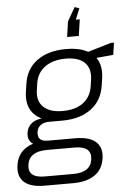

<svg xmlns="http://www.w3.org/2000/svg" viewBox="-75 -816 708 1047"><g transform="rotate(-5 279.0 -293.0)"><path d="M253 -160Q155 -160 106 -205.5Q57 -251 69 -333L75 -374Q86 -457 147.5 -502Q209 -547 307 -547Q405 -547 453 -502Q501 -457 490 -374L484 -333Q472 -251 411.5 -205.5Q351 -160 253 -160ZM126 185Q50 185 15 154Q-20 123 -12 63Q-4 4 39.5 -27Q83 -58 160 -58H316Q391 -58 426.5 -27Q462 4 454 63Q446 123 401.5 154Q357 185 282 185ZM287 135Q383 135 392 63Q397 28 375.5 10Q354 -8 307 -8H156Q59 -8 48 63Q37 137 136 135ZM135 -36Q94 -36 74 -55.5Q54 -75 58 -109Q63 -143 88.5 -162.5Q114 -182 157 -182H256L253 -160H181Q152 -160 134 -146.5Q116 -133 113 -109Q110 -84 122.5 -71Q135 -58 164 -58H238L235 -36ZM260 -212Q331 -212 373.5 -244.5Q416 -277 424 -336L429 -371Q437 -430 404 -462.5Q371 -495 300 -495Q230 -495 186 -462.5Q142 -430 134 -371L129 -336Q121 -278 155.5 -245Q190 -212 260 -212ZM415 -518 553 -559H571L561 -493L409 -479ZM319 -612 331 -696 374 -771 399 -762 356 -656 336 -702H396L383 -612Z"/></g></svg>

Font: Pathway Extreme 8pt Thin
Style: Italic
Weight: 100
Italic angle: -8°
Designer: Eduardo Rodriguez Tunni
Foundry: Eduardo Rodriguez Tunni
Version: Version 1.000